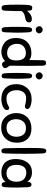

<svg xmlns="http://www.w3.org/2000/svg" viewBox="1219 -2020 813 3291"><g transform="rotate(90 1625.5 -374.5)"><path d="M66 -61Q60 -117 60 -267Q60 -412 66 -456Q71 -494 81 -507.5Q91 -521 109 -521Q136 -521 149.5 -509Q163 -497 163 -459Q165 -448 165 -432Q231 -514 305 -514Q364 -514 364 -465Q364 -442 349.5 -427.5Q335 -413 317.5 -407.5Q300 -402 266 -396Q232 -390 204.5 -373Q177 -356 168 -332Q168 -310 169 -293Q170 -276 170 -254Q170 -200 164 -62Q163 -39 159 -25Q155 -11 147.5 -5Q140 1 133.5 3Q127 5 117 5Q90 5 80.5 -7.5Q71 -20 66 -61Z M445 -62Q440 -144 440 -251Q440 -412 447.5 -465.5Q455 -519 489 -519Q509 -519 520.5 -505.5Q532 -492 534 -455Q540 -350 540 -252Q540 -201 534 -63Q532 -20 522 -8Q512 4 489 4Q469 4 458 -10Q447 -24 445 -62ZM490 -700Q513 -700 532.5 -681.5Q552 -663 552 -639Q552 -615 532 -597.5Q512 -580 487 -580Q465 -580 447 -598Q429 -616 429 -641Q429 -665 447.5 -682.5Q466 -700 490 -700Z M1081 -2Q1062 -2 1048.5 -17.5Q1035 -33 1029 -55Q958 9 870 9Q832 9 794 -3Q756 -15 717.5 -42Q679 -69 655 -121Q631 -173 631 -243Q631 -366 702.5 -436Q774 -506 889 -506Q970 -506 1009 -469Q1009 -644 1012 -698Q1014 -732 1024 -744.5Q1034 -757 1059 -757Q1084 -757 1094 -744.5Q1104 -732 1106 -701Q1109 -649 1109 -468Q1109 -392 1107.5 -280Q1106 -168 1106 -143Q1108 -130 1128 -103Q1148 -76 1148 -58Q1148 -33 1125 -17.5Q1102 -2 1081 -2ZM888 -90Q1016 -90 1016 -249Q1016 -412 887 -412Q822 -412 776.5 -372.5Q731 -333 731 -258Q731 -188 771.5 -139Q812 -90 888 -90Z M1235 -62Q1230 -144 1230 -251Q1230 -412 1237.5 -465.5Q1245 -519 1279 -519Q1299 -519 1310.5 -505.5Q1322 -492 1324 -455Q1330 -350 1330 -252Q1330 -201 1324 -63Q1322 -20 1312 -8Q1302 4 1279 4Q1259 4 1248 -10Q1237 -24 1235 -62ZM1280 -700Q1303 -700 1322.5 -681.5Q1342 -663 1342 -639Q1342 -615 1322 -597.5Q1302 -580 1277 -580Q1255 -580 1237 -598Q1219 -616 1219 -641Q1219 -665 1237.5 -682.5Q1256 -700 1280 -700Z M1682 -510Q1745 -510 1796.5 -490.5Q1848 -471 1848 -439Q1848 -395 1798 -395Q1789 -395 1751 -405.5Q1713 -416 1664 -416Q1599 -416 1562.5 -371.5Q1526 -327 1526 -254Q1526 -174 1563 -126.5Q1600 -79 1666 -79Q1715 -79 1748 -90.5Q1781 -102 1798 -113.5Q1815 -125 1827 -125Q1866 -125 1866 -87Q1866 -43 1805.5 -17Q1745 9 1681 9Q1560 9 1491 -58.5Q1422 -126 1422 -248Q1422 -360 1490.5 -435Q1559 -510 1682 -510Z M2182 -507Q2296 -507 2361 -440Q2426 -373 2426 -259Q2426 -136 2353.5 -62Q2281 12 2167 12Q2051 12 1984.5 -63.5Q1918 -139 1918 -248Q1918 -362 1990 -434.5Q2062 -507 2182 -507ZM2171 -80Q2248 -80 2286 -129.5Q2324 -179 2324 -251Q2324 -323 2288 -368Q2252 -413 2179 -413Q2104 -413 2063.5 -366Q2023 -319 2023 -244Q2023 -169 2061.5 -124.5Q2100 -80 2171 -80Z M2521 -58Q2516 -220 2516 -491Q2516 -653 2523.5 -707Q2531 -761 2565 -761Q2585 -761 2596.5 -748.5Q2608 -736 2610 -699Q2616 -585 2616 -397Q2616 -204 2610 -59Q2608 -16 2598 -4Q2588 8 2565 8Q2545 8 2534 -6Q2523 -20 2521 -58Z M3149 4Q3120 4 3110.5 -13.5Q3101 -31 3099 -64Q3040 9 2934 9Q2892 9 2854 -3Q2816 -15 2781.5 -41.5Q2747 -68 2726.5 -119Q2706 -170 2706 -240Q2706 -360 2765 -438Q2824 -516 2935 -516Q3039 -516 3098 -437Q3098 -457 3100 -470Q3102 -483 3113.5 -495.5Q3125 -508 3146 -508Q3185 -508 3189 -444Q3195 -339 3195 -262Q3195 -146 3189 -63Q3186 -21 3176.5 -8.5Q3167 4 3149 4ZM3095 -250Q3095 -299 3080 -334.5Q3065 -370 3040 -387Q3015 -404 2990.5 -411.5Q2966 -419 2940 -419Q2871 -419 2838.5 -373.5Q2806 -328 2806 -251Q2806 -166 2843.5 -122.5Q2881 -79 2949 -79Q3022 -79 3058.5 -126.5Q3095 -174 3095 -250Z"/></g></svg>

Font: Sniglet
Style: Regular
Weight: 400
Designer: Haley Fiege
Foundry: Haley Fiege, Pablo Impallari, Brenda Gallo
Version: Version 2.000